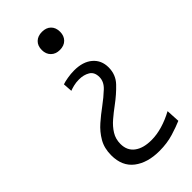

<svg xmlns="http://www.w3.org/2000/svg" viewBox="-240 -604 871 871"><g transform="rotate(-45 196.0 -168.0)"><path d="M228 -432Q201.5 -432 185.5 -448Q169.5 -464 169.5 -490Q169.5 -517 185.5 -532.5Q201.5 -548 228.5 -548Q255.5 -548 271.2 -532.5Q287 -517 287 -490Q287 -464 271.2 -448Q255.5 -432 228 -432ZM223.5 211.5Q147.5 211.5 101 176Q54.5 140.5 54.5 70.5Q54.5 25 74 -8.5Q93.5 -42 123 -67.8Q152.5 -93.5 182 -115Q216.5 -140.5 242.2 -164.8Q268 -189 268 -218.5Q268 -250.5 246.2 -263.5Q224.5 -276.5 194.5 -276.5Q175.5 -276.5 159.5 -272.5Q143.5 -268.5 133.5 -264.5L130.5 -309Q143 -313.5 164.5 -317.2Q186 -321 208 -321Q264 -321 296.2 -293.5Q328.5 -266 328.5 -220Q328.5 -173.5 297.5 -141Q266.5 -108.5 226.5 -79Q200 -59.5 175.8 -38.8Q151.5 -18 136 7Q120.5 32 120.5 63.5Q120.5 106 150.5 128.5Q180.5 151 232.5 151Q267 151 303.5 140.2Q340 129.5 377 109.5L380.5 175Q355.5 186 314.2 198.8Q273 211.5 223.5 211.5Z"/></g></svg>

Font: Heraclito Light
Style: Regular
Weight: 300
Designer: Kostas Bartsokas (font) & Cristiano Sobral (main changes)
Foundry: Kostas Bartsokas (font) & Cristiano Sobral (main changes)
Version: Version 1.00;July 8, 2020;FontCreator 13.0.0.2655 64-bit